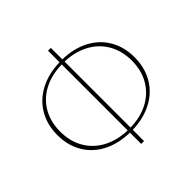

<svg xmlns="http://www.w3.org/2000/svg" viewBox="-215 -974 1288 1288"><g transform="rotate(-45 428.5 -330.0)"><path d="M443 5V112H416V5Q309 3 228.5 -38.5Q148 -80 104 -154.5Q60 -229 60 -327Q60 -425 104 -500Q148 -575 228.5 -617.5Q309 -660 416 -663V-772H443V-663Q549 -661 629 -619Q709 -577 752.5 -502.5Q796 -428 796 -331Q796 -233 752.5 -158Q709 -83 629 -40.5Q549 2 443 5ZM416 -16V-642Q318 -640 244 -601Q170 -562 130 -492Q90 -422 90 -330Q90 -238 130.5 -168Q171 -98 245 -58.5Q319 -19 416 -16ZM767 -328Q767 -419 727 -489Q687 -559 613.5 -599Q540 -639 443 -642V-16Q541 -18 614 -57.5Q687 -97 727 -166.5Q767 -236 767 -328Z"/></g></svg>

Font: Ysabeau Infant Extralight
Style: Regular
Weight: 200
Designer: Christian Thalmann (Catharsis Fonts)
Version: Version 0.003